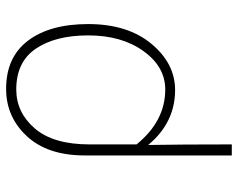

<svg xmlns="http://www.w3.org/2000/svg" viewBox="-95 -485 778 628"><g transform="rotate(-90 294.0 -171.0)"><path d="M99.6 198.2V-283.2Q99.6 -404.3 162.6 -472.2Q225.6 -540 317.4 -540Q420.9 -540 475.1 -468.3Q529.3 -396.5 529.3 -271.5Q529.3 -142.6 464.8 -64.9Q400.4 12.7 313.5 12.7Q207 12.7 133.8 -75.2Q135.7 31.2 135.7 198.2ZM315.4 -19.5Q389.6 -19.5 440.9 -90.8Q492.2 -162.1 492.2 -271.5Q492.2 -378.9 448.7 -442.9Q405.3 -506.8 315.4 -506.8Q240.2 -506.8 188 -446.3Q135.7 -385.7 135.7 -267.6V-113.3Q211.9 -19.5 315.4 -19.5Z"/></g></svg>

Font: Gen Shin Gothic ExtraLight
Style: Regular
Weight: 100
Designer: [Source Han Sans]
Ryoko NISHIZUKA  (kana & ideographs); Paul D. Hunt (Latin, Greek & Cyrillic); Wenlong ZHANG  (bopomofo
Version: Version 1.002.20150607